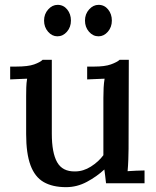

<svg xmlns="http://www.w3.org/2000/svg" viewBox="-20 -757 644 793"><path d="M253 16Q197 16 160.5 -5Q124 -26 106 -74.5Q88 -123 88 -203V-360Q88 -377 88.5 -395.5Q89 -414 92 -432Q75 -431 56 -430.5Q37 -430 22 -429V-482H46Q96 -482 121 -491Q146 -500 156 -510H194V-205Q194 -126 216 -87Q238 -48 290 -49Q324 -49 355.5 -69Q387 -89 407 -116V-353Q407 -375 408 -394.5Q409 -414 412 -432Q394 -431 375 -430.5Q356 -430 340 -429V-482H369Q413 -482 438 -491Q463 -500 474 -510H512L511 -142Q511 -126 510 -98.5Q509 -71 507 -50Q524 -51 542.5 -52Q561 -53 577 -53V0H418Q416 -16 414.5 -30Q413 -44 411 -57Q380 -28 339 -6Q298 16 253 16ZM387 -607Q364 -607 347.5 -626Q331 -645 331 -672Q331 -699 348 -718Q365 -737 387 -737Q411 -737 426.5 -718Q442 -699 442 -672Q442 -645 425.5 -626Q409 -607 387 -607ZM217 -607Q195 -607 178.5 -626Q162 -645 162 -672Q162 -699 179 -718Q196 -737 218 -737Q242 -737 257.5 -718Q273 -699 273 -672Q273 -645 256.5 -626Q240 -607 217 -607Z"/></svg>

Font: Lora Medium
Style: Regular
Weight: 500
Designer: Olga Karpushina, Alexei Vanyashin (Cyrillic)
Foundry: Cyreal
Version: Version 3.004